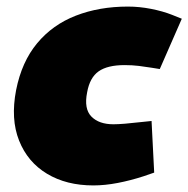

<svg xmlns="http://www.w3.org/2000/svg" viewBox="-20 -555 573 584"><path d="M264 9Q182 9 123 -26.5Q64 -62 38 -127.5Q12 -193 29 -281Q46 -367 93 -423.5Q140 -480 211 -507.5Q282 -535 369 -535Q404 -535 439.5 -528Q475 -521 503 -510L533 -498L466 -345L441 -349Q423 -352 402.5 -354.5Q382 -357 359 -357Q307 -357 280 -338Q253 -319 245 -274Q235 -224 258 -200.5Q281 -177 325 -177Q352 -177 412 -184L441 -187L449 -30L417 -19Q377 -6 338 1.5Q299 9 264 9Z"/></svg>

Font: REM Black
Style: Italic
Weight: 900
Italic angle: -11°
Designer: Octavio Pardo
Foundry: Ashler Design
Version: Version 1.005;gftools[0.9.28]